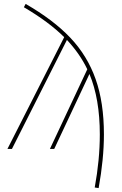

<svg xmlns="http://www.w3.org/2000/svg" viewBox="-20 -761 624 981"><path d="M511 -74Q511 50 484 200L464 197Q490 55 490 -74Q490 -256 437 -383L257 0H235L426 -407Q389 -485 322 -557L41 0H18L308 -571Q230 -649 102 -724L111 -741Q252 -660 339 -568.5Q426 -477 468.5 -357Q511 -237 511 -74Z"/></svg>

Font: Fira Sans Thin
Style: Regular
Weight: 100
Designer: bBox Type GmbH & Carrois Corporate GbR & Edenspiekermann AG
Foundry: bBox Type GmbH & Carrois Corporate GbR & Edenspiekermann AG
Version: Version 4.301